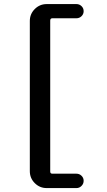

<svg xmlns="http://www.w3.org/2000/svg" viewBox="-20 -790 540 965"><path d="M214.8 155.3Q179.7 155.3 154.8 130.4Q129.9 105.5 129.9 70.3V-684.6Q129.9 -719.7 154.8 -744.6Q179.7 -769.5 214.8 -769.5H364.3Q378.9 -769.5 389.6 -759.3Q400.4 -749 400.4 -733.9Q400.4 -718.8 389.6 -708.5Q378.9 -698.2 364.3 -698.2H243.2Q232.4 -698.2 232.4 -686.5V72.3Q232.4 83 243.2 83H364.3Q378.9 83 389.6 93.3Q400.4 103.5 400.4 118.7Q400.4 133.8 389.6 144.5Q378.9 155.3 364.3 155.3Z"/></svg>

Font: Rounded-X Mgen+ 1mn medium
Style: Regular
Weight: 500
Designer: [Source Han Sans]
Ryoko NISHIZUKA  (kana & ideographs); Paul D. Hunt (Latin, Greek & Cyrillic); Wenlong ZHANG  (bopomofo
Version: Version 1.059.20150602